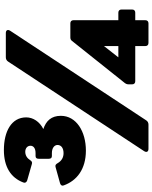

<svg xmlns="http://www.w3.org/2000/svg" viewBox="82 -866 784 988"><g transform="rotate(-90 474.0 -372.0)"><path d="M193 -322C291 -322 372 -371 372 -451C372 -500 346 -527 304 -541C342 -560 364 -594 364 -629C364 -705 292 -744 196 -744C109 -744 53 -708 29 -644C25 -635 30 -627 40 -624L124 -600C133 -597 139 -601 144 -609C154 -625 169 -634 187 -634C204 -634 218 -624 218 -607C218 -594 208 -581 180 -581H165C155 -581 151 -575 151 -565V-513C151 -503 155 -497 165 -497H180C208 -497 222 -483 222 -468C222 -449 206 -437 180 -437C160 -437 141 -445 128 -468C123 -477 117 -481 108 -478L25 -455C15 -452 10 -445 14 -436C38 -369 97 -322 193 -322ZM327 0C336 0 344 -4 349 -12L810 -712C818 -725 812 -734 798 -734H673C664 -734 656 -730 651 -722L190 -22C182 -9 188 0 202 0ZM848 0C858 0 864 -6 864 -16V-68H903C913 -68 919 -74 919 -84V-139C919 -149 913 -155 903 -155H864V-386C864 -396 858 -402 848 -402H776C768 -402 762 -400 757 -393L541 -122C536 -115 534 -110 534 -102V-84C534 -74 540 -68 550 -68H731V-16C731 -6 737 0 747 0ZM673 -155 731 -229V-155Z"/></g></svg>

Font: LINE Seed Sans TH Heavy
Style: Regular
Weight: 900
Designer: Dalton Maag Ltd | Thai characters by Cadson Demak Co.,Ltd.
Foundry: Dalton Maag Ltd
Version: Version 1.003